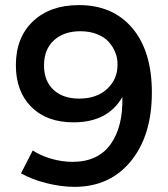

<svg xmlns="http://www.w3.org/2000/svg" viewBox="-20 -725 655 750"><path d="M42 -470.2Q42 -578.6 108.9 -641.8Q175.8 -705.1 288.1 -705.1Q421.4 -705.1 497.3 -614.7Q573.2 -524.4 573.2 -363.8Q573.2 -195.8 491.2 -95.5Q409.2 4.9 271 4.9Q219.2 4.9 161.9 -9.5Q104.5 -23.9 62 -47.9L107.9 -137.2Q140.1 -116.2 181.6 -104.5Q223.1 -92.8 263.2 -92.8Q362.3 -92.8 411.6 -160.9Q460.9 -229 458 -346.2Q401.4 -247.1 267.1 -247.1Q162.6 -247.1 102.3 -307.4Q42 -367.7 42 -470.2ZM151.9 -469.2Q151.9 -409.2 188.7 -374.5Q225.6 -339.8 289.1 -339.8Q358.4 -339.8 399.2 -378.4Q439.9 -417 439 -473.1Q439.5 -496.6 430.7 -519.3Q421.9 -542 405 -561Q388.2 -580.1 359.1 -591.6Q330.1 -603 293.9 -603Q229.5 -603 190.7 -567.6Q151.9 -532.2 151.9 -469.2Z"/></svg>

Font: Trueno
Style: Rg
Weight: 400
Designer: Julieta Ulanovsky
Foundry: Julieta Ulanovsky
Version: Version 3.001b